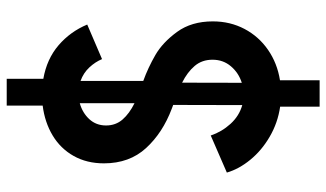

<svg xmlns="http://www.w3.org/2000/svg" viewBox="-226 -650 1000 589"><g transform="rotate(-90 274.5 -356.0)"><path d="M241.2 2.9Q191.4 -4.4 149.2 -29.1Q106.9 -53.7 78.4 -88.6Q49.8 -123.5 39.1 -160.6L152.8 -210Q164.1 -176.3 188.5 -149.4Q212.9 -122.6 246.1 -113.3L246.6 -325.2L234.9 -329.6Q161.1 -357.4 114.3 -408.4Q67.4 -459.5 67.4 -537.6Q67.4 -590.3 90.1 -630.6Q112.8 -670.9 153.1 -695.1Q193.4 -719.2 244.6 -725.6V-835.9H326.7V-723.6Q387.7 -712.9 429.7 -676.8Q471.7 -640.6 493.2 -588.9L387.2 -543.5Q378.4 -564.5 361.6 -582.5Q344.7 -600.6 320.3 -609.4V-417Q360.8 -402.3 399.7 -379.9Q438.5 -357.4 470.7 -313.2Q502.9 -269 502.9 -203.6Q502.9 -150.4 479.7 -106.4Q456.5 -62.5 415.5 -34.2Q374.5 -5.9 322.3 2.4V124H241.2ZM252 -443.8V-611.8Q222.2 -603.5 202.9 -582.5Q183.6 -561.5 183.6 -531.2Q183.6 -501.5 201.9 -480.5Q220.2 -459.5 252 -443.8ZM385.3 -204.6Q385.3 -236.8 366.2 -259.3Q347.2 -281.7 314.9 -297.9L314.5 -114.7Q345.2 -124.5 365.2 -148.2Q385.3 -171.9 385.3 -204.6Z"/></g></svg>

Font: Reddit Sans
Style: Bold
Weight: 700
Designer: Stephen Hutchings
Foundry: Reddit
Version: Version 1.013